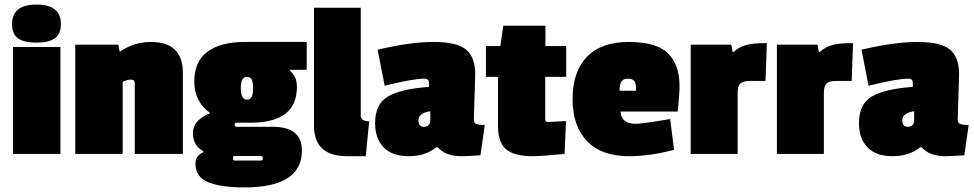

<svg xmlns="http://www.w3.org/2000/svg" viewBox="-20 -675 4272 842"><path d="M245 0H37V-469H245ZM33 -570Q33 -655 140 -655Q247 -655 247 -570Q247 -526 220.5 -507Q194 -488 140 -488Q86 -488 59.5 -506.5Q33 -525 33 -570Z M642 -491Q782 -491 782 -355V0H571V-310Q571 -326 554.5 -326Q538 -326 518 -316V0H310V-479H499L505 -448Q568 -491 642 -491Z M1053 -491H1325V-369H1251V-365Q1282 -341 1282 -294Q1282 -137 1080 -137H1017Q1009 -137 1009 -128Q1009 -119 1017 -119H1176Q1304 -119 1304 -15Q1304 147 1051 147Q949 147 893 124Q837 101 837 41Q837 8 872 -8V-12Q826 -36 826 -92Q826 -148 902 -179Q832 -229 832 -317.5Q832 -406 890 -448.5Q948 -491 1053 -491ZM1062 -338Q1036 -338 1036 -288Q1036 -238 1064 -238Q1090 -238 1090 -287Q1090 -314 1084 -326Q1078 -338 1062 -338ZM1009 29H1123Q1132 29 1132 22V16Q1132 9 1123 9H1009Q1002 9 1002 16V22Q1002 29 1009 29Z M1357 -124V-641H1562V-170Q1562 -143 1599 -143L1584 10H1502Q1357 10 1357 -124Z M2064 -350 2058 -150Q2058 -136 2068.5 -131.5Q2079 -127 2106 -127L2087 6Q2027 10 2006 10Q1933 10 1900 -29H1893Q1845 10 1772.5 10Q1700 10 1662.5 -28.5Q1625 -67 1625 -135Q1625 -219 1681.5 -252Q1738 -285 1861 -294V-312Q1861 -330 1842 -330Q1791 -330 1667 -299L1636 -457Q1779 -491 1882 -491Q1985 -491 2024.5 -457Q2064 -423 2064 -350ZM1838 -119Q1867 -119 1867 -149V-187Q1815 -180 1815 -147Q1815 -119 1838 -119Z M2315 10Q2237 10 2200.5 -19.5Q2164 -49 2164 -121V-338H2111V-473H2174L2187 -562H2372V-473H2463V-338H2371V-153Q2371 -140 2383 -140Q2384 -140 2462 -144L2456 0Q2356 10 2315 10Z M2734 -330Q2713 -330 2705 -317Q2697 -304 2697 -277H2769V-293Q2769 -330 2734 -330ZM2960 -298Q2960 -261 2952 -186H2701Q2705 -132 2767 -132Q2796 -132 2919 -153L2936 -18Q2830 10 2738 10Q2618 10 2554.5 -56Q2491 -122 2491 -241Q2491 -360 2553.5 -425.5Q2616 -491 2737.5 -491Q2859 -491 2909.5 -441Q2960 -391 2960 -298Z M3215 -268V0H3009V-479H3187L3193 -447H3197Q3221 -469 3252 -477.5Q3283 -486 3343 -486L3337 -320H3269Q3239 -320 3227 -309Q3215 -298 3215 -268Z M3593 -268V0H3387V-479H3565L3571 -447H3575Q3599 -469 3630 -477.5Q3661 -486 3721 -486L3715 -320H3647Q3617 -320 3605 -309Q3593 -298 3593 -268Z M4186 -350 4180 -150Q4180 -136 4190.5 -131.5Q4201 -127 4228 -127L4209 6Q4149 10 4128 10Q4055 10 4022 -29H4015Q3967 10 3894.5 10Q3822 10 3784.5 -28.5Q3747 -67 3747 -135Q3747 -219 3803.5 -252Q3860 -285 3983 -294V-312Q3983 -330 3964 -330Q3913 -330 3789 -299L3758 -457Q3901 -491 4004 -491Q4107 -491 4146.5 -457Q4186 -423 4186 -350ZM3960 -119Q3989 -119 3989 -149V-187Q3937 -180 3937 -147Q3937 -119 3960 -119Z"/></svg>

Font: Passion One
Style: Bold
Weight: 700
Designer: Alejandro Lo Celso
Foundry: Fontstage
Version: Version 1.002